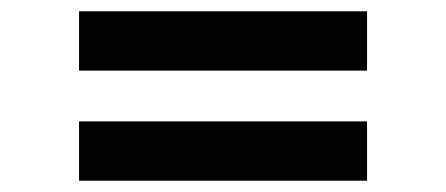

<svg xmlns="http://www.w3.org/2000/svg" viewBox="-20 -530 790 340"><path d="M120 -405H630V-510H120ZM120 -210H630V-315H120Z"/></svg>

Font: Eudonet ExtraBold
Style: Regular
Weight: 800
Designer: Mikhail Sharanda
Foundry: Mikhail Sharanda
Version: Version 4.503;Glyphs 3.1.2 (3151)